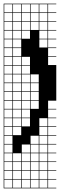

<svg xmlns="http://www.w3.org/2000/svg" viewBox="-20 -785 326 1043"><path d="M0 238.1V-765.1H285.7V-761.9H241.3V-717.5H285.7V-714.3H241.3V-669.8H285.7V-666.7H241.3V-622.2H285.7V-619H241.3V-574.6H285.7V-571.4H241.3V-527H285.7V-523.8H241.3V-479.4H285.7V-476.2H241.3V-431.7H285.7V-238.1H241.3V-193.7H285.7V-190.5H241.3V-146H285.7V-142.9H241.3V-98.4H285.7V-95.2H241.3V-50.8H285.7V-47.6H241.3V-3.2H285.7V0H241.3V44.4H285.7V47.6H241.3V92.1H285.7V95.2H241.3V139.7H285.7V142.9H241.3V187.3H285.7V190.5H241.3V234.9H285.7V238.1ZM193.7 -717.5H238.1V-761.9H193.7ZM50.8 -717.5H95.2V-761.9H50.8ZM146 -717.5H190.5V-761.9H146ZM3.2 -717.5H47.6V-761.9H3.2ZM98.4 -717.5H142.9V-761.9H98.4ZM3.2 -669.8H47.6V-714.3H3.2ZM98.4 -669.8H142.9V-714.3H98.4ZM193.7 -669.8H238.1V-714.3H193.7ZM50.8 -669.8H95.2V-714.3H50.8ZM146 -669.8H190.5V-714.3H146ZM193.7 -622.2H238.1V-666.7H193.7ZM146 -622.2H190.5V-666.7H146ZM3.2 -622.2H47.6V-666.7H3.2ZM98.4 -622.2H142.9V-666.7H98.4ZM50.8 -622.2H95.2V-666.7H50.8ZM3.2 -574.6H47.6V-619H3.2ZM193.7 -574.6H238.1V-619H193.7ZM98.4 -574.6H142.9V-619H98.4ZM50.8 -574.6H95.2V-619H50.8ZM3.2 -527H47.6V-571.4H3.2ZM193.7 -527H238.1V-571.4H193.7ZM50.8 -527H95.2V-571.4H50.8ZM3.2 -479.4H47.6V-523.8H3.2ZM50.8 -479.4H95.2V-523.8H50.8ZM3.2 -431.7H47.6V-476.2H3.2ZM98.4 -431.7H142.9V-476.2H98.4ZM50.8 -431.7H95.2V-476.2H50.8ZM3.2 -384.1H47.6V-428.6H3.2ZM98.4 -384.1H142.9V-428.6H98.4ZM50.8 -384.1H95.2V-428.6H50.8ZM3.2 -336.5H47.6V-381H3.2ZM98.4 -336.5H142.9V-381H98.4ZM146 -336.5H190.5V-381H146ZM50.8 -336.5H95.2V-381H50.8ZM3.2 -288.9H47.6V-333.3H3.2ZM98.4 -288.9H142.9V-333.3H98.4ZM146 -288.9H190.5V-333.3H146ZM50.8 -288.9H95.2V-333.3H50.8ZM50.8 -241.3H95.2V-285.7H50.8ZM146 -241.3H190.5V-285.7H146ZM3.2 -241.3H47.6V-285.7H3.2ZM98.4 -241.3H142.9V-285.7H98.4ZM50.8 -193.7H95.2V-238.1H50.8ZM98.4 -193.7H142.9V-238.1H98.4ZM3.2 -193.7H47.6V-238.1H3.2ZM146 -193.7H190.5V-238.1H146ZM50.8 -146H95.2V-190.5H50.8ZM98.4 -146H142.9V-190.5H98.4ZM3.2 -146H47.6V-190.5H3.2ZM50.8 -98.4H95.2V-142.9H50.8ZM98.4 -98.4H142.9V-142.9H98.4ZM3.2 -98.4H47.6V-142.9H3.2ZM193.7 -98.4H238.1V-142.9H193.7ZM50.8 -50.8H95.2V-95.2H50.8ZM193.7 -50.8H238.1V-95.2H193.7ZM3.2 -50.8H47.6V-95.2H3.2ZM193.7 -3.2H238.1V-47.6H193.7ZM3.2 -3.2H47.6V-47.6H3.2ZM146 -3.2H190.5V-47.6H146ZM142.9 0H98.4V44.4H142.9ZM146 44.4H190.5V0H146ZM193.7 44.4H238.1V0H193.7ZM3.2 44.4H47.6V0H3.2ZM146 92.1H190.5V47.6H146ZM98.4 92.1H142.9V47.6H98.4ZM50.8 92.1H95.2V47.6H50.8ZM193.7 92.1H238.1V47.6H193.7ZM3.2 92.1H47.6V47.6H3.2ZM98.4 139.7H142.9V95.2H98.4ZM146 139.7H190.5V95.2H146ZM50.8 139.7H95.2V95.2H50.8ZM193.7 139.7H238.1V95.2H193.7ZM3.2 139.7H47.6V95.2H3.2ZM146 187.3H190.5V142.9H146ZM98.4 187.3H142.9V142.9H98.4ZM193.7 187.3H238.1V142.9H193.7ZM50.8 187.3H95.2V142.9H50.8ZM3.2 187.3H47.6V142.9H3.2ZM146 234.9H190.5V190.5H146ZM193.7 234.9H238.1V190.5H193.7ZM50.8 234.9H95.2V190.5H50.8ZM3.2 234.9H47.6V190.5H3.2ZM98.4 234.9H142.9V190.5H98.4Z"/></svg>

Font: Jacquard 12 Charted
Style: Regular
Weight: 400
Designer: Sarah Cadigan-Fried
Version: Version 1.000